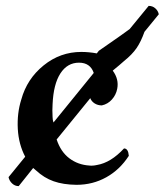

<svg xmlns="http://www.w3.org/2000/svg" viewBox="-20 -614 555 647"><path d="M160.2 -201.2 295.9 -368.2Q284.2 -402.8 246.1 -402.8Q207 -402.8 183.6 -366.7Q160.2 -330.6 157.2 -263.2Q155.8 -243.2 157.2 -219.2Q157.2 -210 160.2 -201.2ZM91.8 -47.9 43 13.2Q30.3 13.2 20.8 4.2Q11.2 -4.9 8.8 -17.1L64.9 -85.9Q43 -127.4 40 -179.2Q37.1 -232.4 51.8 -278.8Q70.8 -348.1 127 -393.6Q183.1 -439 253.9 -439Q279.3 -439 306.2 -434.1L313 -442.9Q326.2 -452.1 348.4 -467.5Q370.6 -482.9 387.2 -494.6Q403.8 -506.3 417 -516.1L481 -594.2Q494.1 -594.2 503.4 -585.9Q512.7 -577.6 515.1 -565.9L466.8 -506.8Q455.1 -473.6 440.2 -451.9Q425.3 -430.2 397.9 -408.2Q383.8 -395.5 359.9 -376Q381.3 -347.2 375 -314.9Q371.1 -294.4 357.2 -278.8Q343.3 -263.2 323.2 -258.8Q309.6 -258.8 298.8 -265.6Q288.1 -272.5 284.2 -283.2L170.9 -144Q184.6 -102.5 213.6 -80.6Q242.7 -58.6 280.8 -56.2Q292 -54.7 307.1 -58.1Q353.5 -65.9 397.9 -113.8Q412.1 -113.8 414.1 -88.9Q383.8 -42 338.1 -16.6Q292.5 8.8 237.8 8.8Q192.9 8.3 160.6 -3.2Q128.4 -14.6 102.1 -39.1Q96.2 -43.5 91.8 -47.9Z"/></svg>

Font: Common Serif SemiBold
Style: Regular
Weight: 600
Designer: Philipp H. Poll, Khaled Hosny
Foundry: Stefan Peev, Context Ltd.
Version: Version 1.026